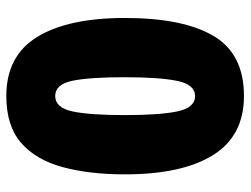

<svg xmlns="http://www.w3.org/2000/svg" viewBox="-110 -654 774 593"><g transform="rotate(90 276.5 -357.0)"><path d="M518 -356Q518 -246 495.5 -163.5Q473 -81 420.5 -35.5Q368 10 276 10Q152 10 93.5 -85.5Q35 -181 35 -356Q35 -536 90.5 -630Q146 -724 276 -724Q399 -724 458.5 -628.5Q518 -533 518 -356ZM218 -356Q218 -247 229 -194Q240 -141 276 -141Q312 -141 323.5 -194Q335 -247 335 -356Q335 -464 323.5 -518.5Q312 -573 276 -573Q241 -573 229.5 -518.5Q218 -464 218 -356Z"/></g></svg>

Font: Noto Sans Lao Looped SemiCondensed Black
Style: Regular
Weight: 900
Width: 4
Designer: Mark Frömberg, Ben Mitchell
Foundry: The Fontpad Ltd
Version: Version 1.002; ttfautohint (v1.8.4.7-5d5b)